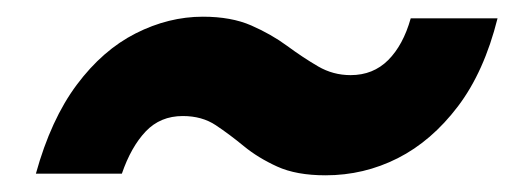

<svg xmlns="http://www.w3.org/2000/svg" viewBox="-20 -433 619 230"><path d="M370 -223Q335 -223 312 -233.5Q289 -244 272 -258Q255 -272 238.5 -283Q222 -294 199 -294Q172 -294 154.5 -275.5Q137 -257 126 -225H23Q41 -290 72 -331.5Q103 -373 142.5 -393Q182 -413 223 -413Q257 -413 281 -402.5Q305 -392 324 -378Q343 -364 361 -353.5Q379 -343 400 -343Q427 -343 445 -361Q463 -379 472 -411H576Q560 -347 528.5 -305.5Q497 -264 456.5 -243.5Q416 -223 370 -223Z"/></svg>

Font: DM Sans 10pt
Style: Bold Italic
Weight: 700
Italic angle: -10°
Version: Version 4.004;gftools[0.9.30]